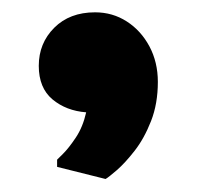

<svg xmlns="http://www.w3.org/2000/svg" viewBox="-20 -760 350 307"><path d="M71.3 -493.2V-504.7Q71.3 -504.7 80.6 -513.9Q89.9 -523.1 101.2 -540Q112.5 -556.9 117.8 -580.4Q85.9 -582.8 63.9 -601.1Q42 -619.5 42 -654.7Q42 -690.9 66.7 -715.6Q91.4 -740.3 132 -740.3Q160 -740.3 182.7 -725.7Q205.3 -711.2 218.9 -685.9Q232.4 -660.6 232.4 -629Q232.4 -594.2 221.5 -566.4Q210.6 -538.6 195.4 -519.1Q180.2 -499.6 166.9 -488Q153.6 -476.5 148.8 -473.8Z"/></svg>

Font: Kufam
Style: Regular
Weight: 400
Designer: Wael Morcos, Artur Schmal
Foundry: Original Type
Version: Version 1.301; ttfautohint (v1.8.3)